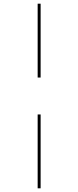

<svg xmlns="http://www.w3.org/2000/svg" viewBox="-20 -731 424 1040"><path d="M184 -711H200V-311H184ZM184 -111H200V289H184Z"/></svg>

Font: Ysabeau Thin
Style: Regular
Weight: 200
Designer: Christian Thalmann (Catharsis Fonts)
Version: Version 0.003